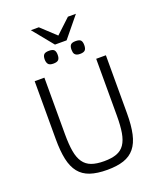

<svg xmlns="http://www.w3.org/2000/svg" viewBox="-177 -1100 1027 1226"><g transform="rotate(-20 336.5 -487.5)"><path d="M578.1 -282.2Q578.1 -199.2 565.4 -142.3Q552.7 -85.4 524.2 -50.5Q495.6 -15.6 449.7 -0.2Q403.8 15.1 337.9 15.1Q269 15.1 222.2 -0.7Q175.3 -16.6 147 -52Q118.7 -87.4 106.4 -144Q94.2 -200.7 94.2 -282.2V-675.8H160.2V-292Q160.2 -221.7 168.5 -174.3Q176.8 -127 197.3 -97.9Q217.8 -68.8 251.7 -56.4Q285.6 -43.9 336.9 -43.9Q388.7 -43.9 422.6 -56.4Q456.5 -68.8 476.3 -97.9Q496.1 -127 504.2 -174.1Q512.2 -221.2 512.2 -290V-675.8H578.1ZM470.7 -784.2Q470.7 -760.7 461.2 -750.5Q451.7 -740.2 426.8 -740.2Q413.6 -740.2 405.3 -743.4Q397 -746.6 392.1 -752.4Q387.2 -758.3 385.5 -766.4Q383.8 -774.4 383.8 -784.2Q383.8 -806.2 392.8 -816.7Q401.9 -827.1 426.8 -827.1Q453.1 -827.1 461.9 -816.9Q470.7 -806.6 470.7 -784.2ZM290 -784.2Q290 -760.7 280.3 -750.5Q270.5 -740.2 245.6 -740.2Q219.7 -740.2 210.7 -752.2Q201.7 -764.2 201.7 -784.2Q201.7 -806.2 210.9 -816.7Q220.2 -827.1 245.6 -827.1Q271.5 -827.1 280.8 -816.9Q290 -806.6 290 -784.2ZM236.8 -990.2 335.9 -897.9 434.6 -990.2H488.8L375 -851.1H295.9L182.6 -990.2Z"/></g></svg>

Font: Clear Sans Light
Style: Regular
Weight: 300
Foundry: Intel Corporation
Version: Version 1.00